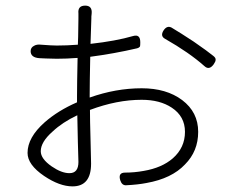

<svg xmlns="http://www.w3.org/2000/svg" viewBox="-20 -630 819 683"><path d="M238 33Q192 33 137 -4Q78 -44 78 -86Q78 -141 139 -195Q187 -237 254 -266V-289Q254 -330 256 -424Q217 -421 182 -421Q169 -421 143 -422Q129 -423 121 -423Q89 -425 89 -448Q89 -461 101 -467Q111 -473 126 -471Q165 -468 182 -468Q218 -468 257 -471Q257 -481 258 -499Q259 -553 259 -564Q259 -573 259 -582Q256 -610 283 -610Q309 -610 306 -581Q306 -578 305 -571Q305 -567 305 -565Q304 -542 302 -474Q392 -484 454 -502Q479 -509 479 -480V-478Q479 -468 478 -465Q475 -460 467 -458Q385 -439 301 -428Q299 -336 299 -292V-283Q392 -316 484 -316Q572 -316 628 -274Q685 -231 685 -161Q685 -92 638 -45Q591 5 501 21Q470 27 429 29Q414 30 408 12Q399 -16 425 -16Q458 -16 491 -22Q556 -33 595 -67Q638 -105 638 -161Q638 -216 591 -247Q549 -275 484 -275Q396 -275 300 -239Q300 -204 302 -135Q304 -68 304 -48Q304 33 238 33ZM227 -14Q259 -14 259 -54Q259 -70 257 -124Q256 -187 255 -220Q202 -195 167 -162Q125 -125 125 -92Q125 -65 164 -38Q199 -14 227 -14ZM707 -395Q653 -443 567 -492Q549 -502 562 -522Q574 -540 590 -532Q622 -513 669 -482Q721 -446 739 -431Q748 -424 747 -417Q747 -411 740 -401Q724 -379 707 -395Z"/></svg>

Font: GenSenRounded TW L
Style: Regular
Weight: 300
Version: Version 1.501;PS 1;hotconv 16.6.51;makeotf.lib2.5.65220